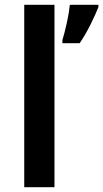

<svg xmlns="http://www.w3.org/2000/svg" viewBox="-20 -780 430 800"><path d="M207 0H81V-760H207ZM390 -750Q378 -720 357.5 -678.5Q337 -637 312 -600H240V-613Q249 -642 258.5 -685Q268 -728 271 -760H390Z"/></svg>

Font: Noto Sans Sinhala UI SemiBold
Style: Regular
Weight: 600
Designer: Jelle Bosma - Monotype Design Team
Foundry: Monotype Imaging Inc.
Version: Version 2.006; ttfautohint (v1.8.4.7-5d5b)